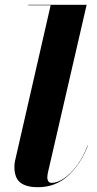

<svg xmlns="http://www.w3.org/2000/svg" viewBox="-20 -770 406 800"><path d="M346 -163Q317.5 -88 265 -39Q212.5 10 138 10Q89.5 10 64.8 -9.2Q40 -28.5 40 -75Q40 -85 42 -97L191 -748H98V-750H341L179 -48Q178.5 -43.5 177.8 -38.8Q177 -34 177 -30Q177 -22 181.2 -15Q185.5 -8 195 -8Q220 -8 248.5 -28Q277 -48 302.5 -83.2Q328 -118.5 345 -164Z"/></svg>

Font: Bodoni* 96
Style: Bold Italic
Weight: 700
Italic angle: -13°
Version: Version 2.2